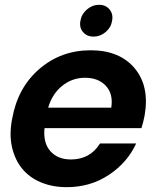

<svg xmlns="http://www.w3.org/2000/svg" viewBox="-20 -773 657 802"><path d="M335 -448.2Q282.2 -448.2 240.2 -414.8Q198.2 -381.3 181.2 -323.2H444.8Q453.6 -380.9 422.1 -414.6Q390.6 -448.2 335 -448.2ZM548.8 -173.8Q512.2 -93.8 434.8 -42.5Q357.4 8.8 258.8 8.8Q198.7 8.8 150.6 -11.5Q102.5 -31.7 72.3 -68.8Q42 -106 30 -158.9Q18.1 -211.9 30.8 -276.9Q53.7 -406.7 144.3 -484.9Q234.9 -563 358.9 -563Q479.5 -563 542.5 -487.8Q605.5 -412.6 584 -290Q579.1 -263.7 570.8 -237.8H166Q159.7 -176.3 190.4 -141.6Q221.2 -106.9 275.9 -106.9Q356.4 -106.9 397.9 -173.8ZM371.1 -620.1Q342.8 -620.1 326.7 -639.2Q310.5 -658.2 315.9 -686Q320.3 -713.9 343 -733.4Q365.7 -752.9 394 -752.9Q421.9 -752.9 437.7 -733.4Q453.6 -713.9 448.2 -686Q443.8 -658.2 421.4 -639.2Q398.9 -620.1 371.1 -620.1Z"/></svg>

Font: SVN-Poppins SemiBold
Style: Italic
Weight: 600
Italic angle: -10°
Designer: Ninad Kale (Devanagari), Jonny Pinhorn (Latin)
Foundry: Indian Type Foundry
Version: Version 3.002 2017